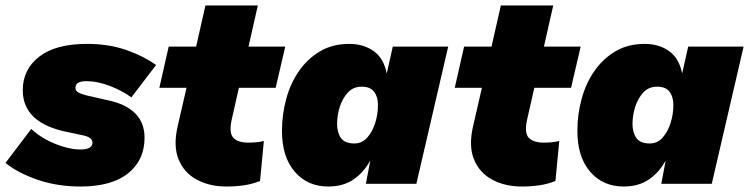

<svg xmlns="http://www.w3.org/2000/svg" viewBox="-44 -670 2731 700"><path d="M249 10Q164 10 92 -15Q20 -40 -24 -76L70 -200Q93 -178 124.5 -161Q156 -144 189 -134.5Q222 -125 249 -125Q293 -125 293 -150Q293 -169 261 -176L205 -188Q39 -220 39 -341Q39 -417 99 -463.5Q159 -510 273 -510Q351 -510 414 -488.5Q477 -467 525 -433L435 -315Q404 -338 358.5 -356Q313 -374 270 -374Q231 -374 231 -350Q231 -339 241.5 -333Q252 -327 272 -322L360 -302Q419 -288 451 -254.5Q483 -221 483 -168Q483 -86 423 -38Q363 10 249 10Z M781 10Q720 10 673.5 -15Q627 -40 607 -89Q587 -138 604 -211L636 -350H537L571 -500H671L705 -650H896L862 -500H996L961 -350H827L801 -235Q790 -186 806.5 -168Q823 -150 862 -150Q894 -150 918 -156L904 -10Q876 1 846 5.5Q816 10 781 10Z M1153 10Q1077 10 1030.5 -44Q984 -98 984 -193Q984 -251 999 -307.5Q1014 -364 1045 -409.5Q1076 -455 1122 -482.5Q1168 -510 1229 -510Q1281 -510 1318 -484Q1355 -458 1366 -402L1388 -500H1590L1474 0H1290L1306 -85Q1282 -41 1244.5 -15.5Q1207 10 1153 10ZM1248 -147Q1276 -147 1295 -168.5Q1314 -190 1324 -222Q1334 -254 1334 -287Q1334 -317 1320 -335.5Q1306 -354 1275 -354Q1244 -354 1224.5 -333Q1205 -312 1195 -281Q1185 -250 1185 -218Q1185 -187 1199 -167Q1213 -147 1248 -147Z M1858 10Q1797 10 1750.5 -15Q1704 -40 1684 -89Q1664 -138 1681 -211L1713 -350H1614L1648 -500H1748L1782 -650H1973L1939 -500H2073L2038 -350H1904L1878 -235Q1867 -186 1883.5 -168Q1900 -150 1939 -150Q1971 -150 1995 -156L1981 -10Q1953 1 1923 5.5Q1893 10 1858 10Z M2230 10Q2154 10 2107.5 -44Q2061 -98 2061 -193Q2061 -251 2076 -307.5Q2091 -364 2122 -409.5Q2153 -455 2199 -482.5Q2245 -510 2306 -510Q2358 -510 2395 -484Q2432 -458 2443 -402L2465 -500H2667L2551 0H2367L2383 -85Q2359 -41 2321.5 -15.5Q2284 10 2230 10ZM2325 -147Q2353 -147 2372 -168.5Q2391 -190 2401 -222Q2411 -254 2411 -287Q2411 -317 2397 -335.5Q2383 -354 2352 -354Q2321 -354 2301.5 -333Q2282 -312 2272 -281Q2262 -250 2262 -218Q2262 -187 2276 -167Q2290 -147 2325 -147Z"/></svg>

Font: Prodigy Sans ExtraBold
Style: Italic
Weight: 800
Italic angle: -13°
Designer: Wei Huang
Foundry: Wei Huang
Version: Version 1.003; ttfautohint (v1.8.3)